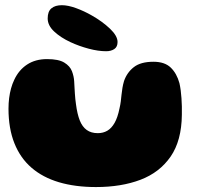

<svg xmlns="http://www.w3.org/2000/svg" viewBox="-20 -700 784 757"><path d="M358.5 37.5Q276.5 37.5 212.5 18.5Q148.5 -0.5 104.2 -38.8Q60 -77 36.8 -135.2Q13.5 -193.5 13.5 -271.5Q13.5 -293 16 -313Q18.5 -333 23.5 -351.2Q28.5 -369.5 36 -385Q54 -424 86.8 -445.5Q119.5 -467 165.5 -467Q211 -467 233.5 -453.2Q256 -439.5 263.8 -419Q271.5 -398.5 272.5 -379Q273 -367 273.8 -355Q274.5 -343 275.2 -331.5Q276 -320 277 -309.5Q278 -299 279.5 -289.5Q284.5 -250.5 294.5 -225.2Q304.5 -200 322 -187.5Q339.5 -175 365.5 -175Q386.5 -175 403 -184.5Q419.5 -194 431.8 -215.5Q444 -237 451 -272Q454.5 -286.5 456.2 -300.2Q458 -314 459.2 -327.2Q460.5 -340.5 462.8 -353.8Q465 -367 469 -380.5Q480.5 -414 507.5 -435.2Q534.5 -456.5 585 -456.5Q629.5 -456.5 653.2 -433.5Q677 -410.5 687.5 -372Q690.5 -358.5 692.5 -343.5Q694.5 -328.5 695.5 -312.8Q696.5 -297 697 -280.5Q697.5 -264 697 -247.5Q696 -145.5 652.8 -82.8Q609.5 -20 533.8 8.8Q458 37.5 358.5 37.5ZM398.5 -498Q367.5 -498 329.8 -508Q292 -518 257.5 -534Q219 -552 193.5 -575.8Q168 -599.5 168 -627.5Q168 -655 182.8 -667.2Q197.5 -679.5 224 -679.5Q248 -679.5 279.8 -668Q311.5 -656.5 342 -639Q383.5 -615.5 413.5 -587Q443.5 -558.5 443.5 -534.5Q443.5 -515 430.5 -506.5Q417.5 -498 398.5 -498Z"/></svg>

Font: Gluten ExtraBold
Style: Regular
Weight: 800
Designer: Tyler Finck
Foundry: Etcetera Type Company
Version: Version 1.300